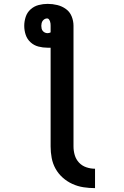

<svg xmlns="http://www.w3.org/2000/svg" viewBox="-20 -755 640 990"><path d="M470 215Q440 215 410.5 210.5Q381 206 353.5 193.5Q326 181 303.5 161Q281 141 266.5 115Q252 89 246.5 59.5Q241 30 241 0V-509H225Q201 -509 178 -515Q155 -521 137.5 -537Q120 -553 112.5 -575.5Q105 -598 105 -622Q105 -645 112.5 -668Q120 -691 138 -707Q156 -723 179 -729Q202 -735 226 -735Q251 -735 275.5 -729Q300 -723 320 -708.5Q340 -694 349.5 -670.5Q359 -647 359 -622V0Q359 23 365.5 45Q372 67 387.5 83.5Q403 100 425 107.5Q447 115 470 115ZM225 -584Q229 -584 233 -585Q237 -586 241 -588V-622Q241 -628 240.5 -633.5Q240 -639 238 -644.5Q236 -650 232.5 -655Q229 -660 223 -660Q216 -660 210 -656.5Q204 -653 200 -647.5Q196 -642 194.5 -635Q193 -628 193 -622Q193 -615 194.5 -608Q196 -601 200.5 -595.5Q205 -590 211.5 -587Q218 -584 225 -584Z"/></svg>

Font: Iosevka Plex Etoile
Style: Bold
Weight: 700
Designer: Belleve Invis
Foundry: Belleve Invis
Version: Version 25.1.1; ttfautohint (v1.8.4)